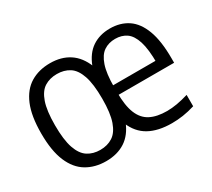

<svg xmlns="http://www.w3.org/2000/svg" viewBox="-112 -748 1049 952"><g transform="rotate(-30 412.0 -271.5)"><path d="M254 9.5Q190.5 9.5 142.8 -19Q95 -47.5 68.8 -109.2Q42.5 -171 42.5 -270.5Q42.5 -370 68.5 -431.8Q94.5 -493.5 142 -522.2Q189.5 -551 254 -551Q318 -551 363.5 -521.2Q409 -491.5 433.5 -429.8Q458 -368 458 -271Q458 -174 433.5 -111.8Q409 -49.5 363.5 -20Q318 9.5 254 9.5ZM256.5 -53.5Q297.5 -53.5 327.8 -73Q358 -92.5 374.5 -139.5Q391 -186.5 391 -269Q391 -353.5 374.5 -401.2Q358 -449 327.8 -468.2Q297.5 -487.5 256.5 -487.5Q215.5 -487.5 185.2 -468.5Q155 -449.5 138.5 -402.2Q122 -355 122 -272Q122 -188 138.5 -140.2Q155 -92.5 185.2 -73Q215.5 -53.5 256.5 -53.5ZM630.5 9.5Q552 9.5 500.5 -19Q449 -47.5 423.8 -109.2Q398.5 -171 398.5 -272L406.5 -280Q406.5 -373.5 429.5 -433.8Q452.5 -494 495.2 -522.8Q538 -551.5 597 -551.5Q656 -551.5 699 -522.8Q742 -494 765.2 -432.2Q788.5 -370.5 788.5 -270.5V-245H454.5V-299.5H729L713.5 -284.5Q713.5 -366 699 -411.5Q684.5 -457 657.8 -475.5Q631 -494 594 -494Q556.5 -494 529 -475.5Q501.5 -457 486 -412Q470.5 -367 470.5 -288V-259.5Q470.5 -183 488.8 -138.2Q507 -93.5 544.5 -74.2Q582 -55 639 -55Q666.5 -55 696.8 -60.2Q727 -65.5 762.5 -76V-11Q726.5 0 694.2 4.8Q662 9.5 630.5 9.5Z"/></g></svg>

Font: Encode Sans SemiCondensed
Style: Regular
Weight: 400
Width: 4
Designer: Multiple Designers
Foundry: Impallari Type
Version: Version 3.002